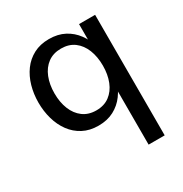

<svg xmlns="http://www.w3.org/2000/svg" viewBox="-161 -596 885 929"><g transform="rotate(-30 282.0 -131.0)"><path d="M403.7 -463V210.4H493.5V-463ZM268.4 -59.3Q224.8 -59.3 194.6 -81.8Q164.4 -104.2 148.7 -143.3Q133.1 -182.3 133.1 -231.6Q133.1 -281.2 148.7 -320.3Q164.2 -359.3 194.5 -381.8Q224.8 -404.2 268.4 -404.2Q312.4 -404.2 342.4 -381.8Q372.4 -359.3 387.9 -320.3Q403.4 -281.2 403.4 -231.6Q403.4 -182.3 387.9 -143.3Q372.4 -104.2 342.3 -81.8Q312.3 -59.3 268.4 -59.3ZM240.9 10.1Q290.2 10.1 327.1 -9.5Q364 -29 388.7 -62.7Q413.4 -96.3 425.8 -140Q438.2 -183.6 438.2 -231.6Q438.2 -279.8 425.8 -323.3Q413.4 -366.8 388.7 -400.6Q364 -434.4 327.1 -453.8Q290.2 -473.3 240.9 -473.3Q191.7 -473.3 154.8 -453.8Q117.9 -434.4 93.1 -400.6Q68.4 -366.8 56 -323.3Q43.6 -279.8 43.6 -231.6Q43.6 -183.6 56 -140Q68.4 -96.3 93.1 -62.7Q117.9 -29 154.8 -9.5Q191.7 10.1 240.9 10.1Z"/></g></svg>

Font: Estedad-VF-FD Black
Style: Regular
Weight: 900
Designer: Amin Abedi
Version: Version 4.000